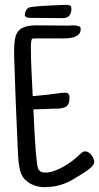

<svg xmlns="http://www.w3.org/2000/svg" viewBox="-20 -785 415 805"><path d="M375 -106.4Q375 -98.1 368.4 -90.3Q361.8 -82.5 352.5 -75.2Q343.3 -67.9 333.5 -61.8Q323.7 -55.7 317.4 -51.8Q300.8 -41 284.4 -31.7Q268.1 -22.5 250.7 -15.6Q233.4 -8.8 215.1 -4.9Q196.8 -1 176.8 -1L168.9 0Q152.8 0 137 -3.7Q121.1 -7.3 107.4 -14.9Q93.8 -22.5 83 -34.2Q72.3 -45.9 66.4 -62.5Q62 -75.7 59.6 -93.8Q57.1 -111.8 55.9 -131.3Q54.7 -150.9 54 -169.7Q53.2 -188.5 52.7 -203.1Q45.4 -352.5 41 -502Q40 -519 39.6 -536.1Q39.1 -553.2 39.1 -570.3Q39.1 -599.6 42.5 -620.1Q45.9 -640.6 56.2 -653.8Q66.4 -667 85.7 -672.9Q105 -678.7 136.7 -678.7Q168.5 -678.7 200.4 -678.2Q232.4 -677.7 264.6 -677.7Q274.4 -677.7 284.2 -678.5Q293.9 -679.2 303.7 -676.8Q309.6 -675.8 314 -673.6Q318.4 -671.4 318.4 -664.1Q318.4 -646.5 306.6 -637.9Q294.9 -629.4 278.8 -626.5Q262.7 -623.5 245.4 -623.8Q228 -624 216.8 -624H153.3Q143.6 -624 133.8 -624Q124 -624 114.3 -623Q111.3 -615.7 110.4 -607.9Q109.4 -600.1 109.4 -591.8Q109.4 -538.6 112.1 -486.8Q114.7 -435.1 117.2 -381.8Q147.5 -384.3 177.2 -387.7Q207 -391.1 237.3 -395.5Q241.7 -395.5 245.4 -396Q249 -396.5 252.9 -396.5Q263.2 -396.5 267.3 -391.1Q271.5 -385.7 271.5 -376Q271.5 -369.1 270.8 -363.3Q270 -357.4 267.6 -351.6Q264.2 -341.8 256.3 -337.4Q248.5 -333 238.8 -331.3Q229 -329.6 218.5 -329.6Q208 -329.6 200.2 -329.1Q179.7 -328.1 159.9 -327.6Q140.1 -327.1 120.1 -326.2Q120.6 -315.9 121.6 -295.4Q122.6 -274.9 123.8 -249.3Q125 -223.6 126.7 -196.3Q128.4 -168.9 130.4 -144.8Q132.3 -120.6 134.8 -102.5Q137.2 -84.5 139.6 -78.1Q145 -67.9 151.9 -64.7Q158.7 -61.5 169.9 -61.5Q188 -61.5 208 -68.6Q228 -75.7 247.1 -86.7Q266.1 -97.7 283.4 -110.8Q300.8 -124 313.5 -136.7Q318.8 -141.1 324.2 -145.8Q329.6 -150.4 336.9 -150.4Q344.2 -150.4 351.1 -146Q357.9 -141.6 363.3 -135Q368.7 -128.4 371.8 -120.6Q375 -112.8 375 -106.4ZM279.3 -749Q279.3 -730.5 270.8 -719.7Q262.2 -709 243.2 -709Q211.4 -709 180.7 -709.5Q149.9 -710 118.2 -710Q114.3 -710 108.4 -710Q102.5 -710 97.2 -710.9Q91.8 -711.9 87.9 -714.6Q84 -717.3 84 -722.7Q84 -731.4 89.1 -741.2Q94.2 -751 102.5 -753.9Q105 -754.9 116.2 -756.3Q127.4 -757.8 143.1 -759Q158.7 -760.3 176.8 -761.2Q194.8 -762.2 211.2 -762.9Q227.5 -763.7 240.2 -764.2Q252.9 -764.6 257.8 -764.6Q266.6 -764.6 272.9 -762Q279.3 -759.3 279.3 -749Z"/></svg>

Font: Just Another Hand
Style: Regular
Weight: 400
Designer: Astigmatic (AOETI)
Foundry: Astigmatic (AOETI)
Version: Version 1.000